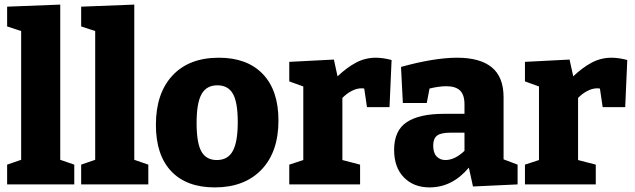

<svg xmlns="http://www.w3.org/2000/svg" viewBox="-20 -802 2762 835"><path d="M303 -86V0H11V-86L72 -107V-667L11 -687V-773L242 -782V-107Z M625 -86V0H333V-86L394 -107V-667L333 -687V-773L564 -782V-107Z M932 -551Q1055 -551 1123 -480Q1191 -409 1191 -278Q1191 -141 1117 -64Q1043 13 914 13Q791 13 724.5 -57.5Q658 -128 658 -259Q658 -396 730 -473.5Q802 -551 932 -551ZM925 -431Q878 -431 856.5 -392.5Q835 -354 835 -267Q835 -180 856 -143Q877 -106 923 -106Q971 -106 992.5 -145.5Q1014 -185 1014 -271Q1014 -357 993 -394Q972 -431 925 -431Z M1238 0V-86L1299 -106V-426L1238 -448V-533L1432 -543L1448 -470Q1489 -509 1529 -530Q1569 -551 1614 -551Q1646 -551 1683 -541L1674 -336H1576L1564 -417Q1559 -418 1553 -418Q1531 -418 1508.5 -406Q1486 -394 1469 -376V-106L1546 -86V0Z M2037 9 2019 -73Q1947 13 1848 13Q1779 13 1736.5 -30.5Q1694 -74 1694 -150Q1694 -234 1748.5 -270.5Q1803 -307 1911 -307H2000V-348Q2000 -390 1980.5 -408.5Q1961 -427 1921 -427Q1889 -427 1848 -417L1836 -354H1732L1724 -511Q1869 -551 1968 -551Q2068 -551 2119 -509Q2170 -467 2170 -379V-109L2231 -86V0ZM1864 -169Q1864 -137 1879 -121.5Q1894 -106 1917 -106Q1958 -106 2000 -146V-225H1939Q1897 -225 1880.5 -212Q1864 -199 1864 -169Z M2263 0V-86L2324 -106V-426L2263 -448V-533L2457 -543L2473 -470Q2514 -509 2554 -530Q2594 -551 2639 -551Q2671 -551 2708 -541L2699 -336H2601L2589 -417Q2584 -418 2578 -418Q2556 -418 2533.5 -406Q2511 -394 2494 -376V-106L2571 -86V0Z"/></svg>

Font: Bitter ExtraBold
Style: Regular
Weight: 800
Designer: Sol Matas, and Bitter project Authors
Foundry: Sol Matas
Version: Version 2.001